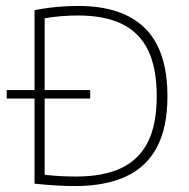

<svg xmlns="http://www.w3.org/2000/svg" viewBox="-20 -621 636 645"><path d="M2.5 -290V-318.5H283V-290ZM232 4Q199 4 166.5 2Q134 0 96 -4V-587Q119.5 -591.5 144.5 -594.8Q169.5 -598 194.5 -599.5Q219.5 -601 243 -601Q391 -601 466.8 -526.5Q542.5 -452 542.5 -297Q542.5 -193 507.2 -126.5Q472 -60 403 -28Q334 4 232 4ZM236.5 -28Q326.5 -28 386.5 -56Q446.5 -84 476.5 -143.5Q506.5 -203 506.5 -297.5Q506.5 -391.5 477.8 -451.5Q449 -511.5 390.2 -540.2Q331.5 -569 242 -569Q213.5 -569 184 -566.5Q154.5 -564 130 -559.5V-34Q154 -31 180.2 -29.5Q206.5 -28 236.5 -28Z"/></svg>

Font: Encode Sans SC Thin
Style: Regular
Weight: 250
Designer: Multiple Designers
Foundry: Impallari Type
Version: Version 3.002